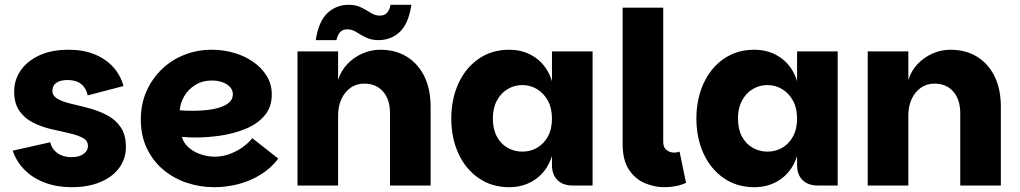

<svg xmlns="http://www.w3.org/2000/svg" viewBox="-20 -772 4243 799"><path d="M278 7Q217 7 166.5 -12Q116 -31 82 -65.5Q48 -100 33 -145L189 -180Q196 -151 219.5 -134.5Q243 -118 277 -118Q310 -118 328 -131.5Q346 -145 346 -164Q346 -187 324 -198.5Q302 -210 266.5 -218Q231 -226 192 -235Q153 -244 118 -261.5Q83 -279 61 -310Q39 -341 39 -391Q39 -439 65.5 -478Q92 -517 142.5 -541Q193 -565 266 -565Q327 -565 373.5 -546Q420 -527 450.5 -493.5Q481 -460 494 -414L345 -375Q339 -405 318 -422Q297 -439 262 -439Q230 -439 214 -427Q198 -415 198 -395Q198 -373 220 -360.5Q242 -348 277 -340Q312 -332 351 -321.5Q390 -311 425 -293Q460 -275 482 -243Q504 -211 504 -160Q504 -112 476.5 -74Q449 -36 398 -14.5Q347 7 278 7Z M872 7Q811 7 755.5 -12Q700 -31 657.5 -67.5Q615 -104 590.5 -156Q566 -208 566 -275Q566 -339 589.5 -392Q613 -445 653.5 -484Q694 -523 747.5 -544Q801 -565 861 -565Q910 -565 954.5 -552Q999 -539 1034.5 -514Q1070 -489 1090.5 -455Q1111 -421 1111 -379Q1111 -326 1081 -291Q1051 -256 1002.5 -236Q954 -216 896.5 -207.5Q839 -199 783 -200Q776 -200 766.5 -200.5Q757 -201 749 -201.5Q741 -202 737 -202Q743 -179 762.5 -160.5Q782 -142 812 -131Q842 -120 874 -120Q906 -120 935.5 -131Q965 -142 989 -159Q1013 -176 1030 -197L1138 -112Q1108 -72 1065 -45.5Q1022 -19 972.5 -6Q923 7 872 7ZM784 -311Q811 -311 840 -314Q869 -317 893.5 -324.5Q918 -332 933.5 -345.5Q949 -359 949 -380Q949 -397 937 -410Q925 -423 905 -430Q885 -437 862 -437Q822 -437 792 -418Q762 -399 746 -370.5Q730 -342 728 -313Q737 -312 752.5 -311.5Q768 -311 784 -311Z M1218 0V-558H1387V-439Q1399 -478 1426 -506Q1453 -534 1488.5 -549.5Q1524 -565 1562 -565Q1626 -565 1673 -536Q1720 -507 1746 -454Q1772 -401 1772 -328V0H1603V-301Q1603 -358 1574 -391Q1545 -424 1496 -424Q1463 -424 1438.5 -406.5Q1414 -389 1400.5 -359Q1387 -329 1387 -291V0ZM1555 -605Q1525 -605 1503 -616Q1481 -627 1463 -638.5Q1445 -650 1425 -650Q1407 -650 1396 -639Q1385 -628 1380 -605H1294Q1306 -683 1342.5 -717.5Q1379 -752 1431 -752Q1461 -752 1483 -741Q1505 -730 1523 -718.5Q1541 -707 1561 -707Q1579 -707 1590 -718Q1601 -729 1605 -752H1692Q1680 -673 1643.5 -639Q1607 -605 1555 -605Z M2099 7Q2026 7 1971.5 -31Q1917 -69 1887.5 -133.5Q1858 -198 1858 -279Q1858 -359 1887.5 -424Q1917 -489 1971.5 -527Q2026 -565 2099 -565Q2163 -565 2210.5 -530.5Q2258 -496 2277 -434V-558H2446V0H2363Q2323 0 2300 -22.5Q2277 -45 2277 -85V-123Q2258 -62 2210.5 -27.5Q2163 7 2099 7ZM2154 -141Q2187 -141 2215 -157Q2243 -173 2260 -204Q2277 -235 2277 -279Q2277 -322 2260 -353Q2243 -384 2215 -401Q2187 -418 2154 -418Q2120 -418 2092 -401Q2064 -384 2047.5 -353Q2031 -322 2031 -279Q2031 -235 2047.5 -204Q2064 -173 2092.5 -157Q2121 -141 2154 -141Z M2571 -173V-740H2740V-181Q2740 -159 2753.5 -148Q2767 -137 2785 -137Q2797 -137 2808 -141L2835 -11Q2795 7 2745 7Q2703 7 2663 -10Q2623 -27 2597 -66.5Q2571 -106 2571 -173Z M3119 7Q3046 7 2991.5 -31Q2937 -69 2907.5 -133.5Q2878 -198 2878 -279Q2878 -359 2907.5 -424Q2937 -489 2991.5 -527Q3046 -565 3119 -565Q3183 -565 3230.5 -530.5Q3278 -496 3297 -434V-558H3466V0H3383Q3343 0 3320 -22.5Q3297 -45 3297 -85V-123Q3278 -62 3230.5 -27.5Q3183 7 3119 7ZM3174 -141Q3207 -141 3235 -157Q3263 -173 3280 -204Q3297 -235 3297 -279Q3297 -322 3280 -353Q3263 -384 3235 -401Q3207 -418 3174 -418Q3140 -418 3112 -401Q3084 -384 3067.5 -353Q3051 -322 3051 -279Q3051 -235 3067.5 -204Q3084 -173 3112.5 -157Q3141 -141 3174 -141Z M3591 0V-558H3760V-439Q3772 -478 3799 -506Q3826 -534 3861.5 -549.5Q3897 -565 3935 -565Q3999 -565 4046 -536Q4093 -507 4119 -454Q4145 -401 4145 -328V0H3976V-301Q3976 -358 3947 -391Q3918 -424 3869 -424Q3836 -424 3811.5 -406.5Q3787 -389 3773.5 -359Q3760 -329 3760 -291V0Z"/></svg>

Font: Parkinsans
Style: Bold
Weight: 700
Designer: Red Stone, Indian Type Foundry
Foundry: Indian Type Foundry
Version: Version 1.000